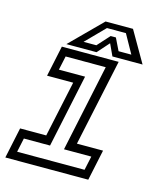

<svg xmlns="http://www.w3.org/2000/svg" viewBox="-106 -775 709 852"><g transform="rotate(15 248.0 -349.0)"><path d="M-0.5 0 29.5 -141.5H149.5L204.5 -398.5H84.5L114.5 -540H375.5L290.5 -141.5H410.5L380.5 0ZM43.5 -38.2H353.2L367 -102.5H241.5L326.2 -502.2H142L128.2 -438H248.5L177.5 -102.5H57.2ZM273 -698H399L481 -556H342.5L317.5 -610L269.5 -556H131ZM286.5 -671.5 202 -585.5H260.8L311.5 -641.5H335.5L362.8 -585.5H421.5L373.5 -671.5Z"/></g></svg>

Font: Tourney Thin
Style: Italic
Weight: 100
Italic angle: -12°
Designer: Tyler Finck
Foundry: Etcetera Type Co
Version: Version 1.015